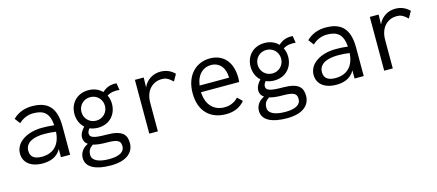

<svg xmlns="http://www.w3.org/2000/svg" viewBox="-48 -940 3597 1579"><g transform="rotate(-15 1750.0 -151.0)"><path d="M211 11C264 11 332 -3 367 -70V0H445V-243C445 -415 365 -467 244 -467C181 -467 124 -446 81 -403L116 -357C151 -391 195 -408 239 -408C327 -408 374 -374 382 -268C344 -273 310 -274 279 -274C153 -274 49 -213 49 -115C49 -41 107 11 211 11ZM121 -119C121 -190 189 -220 285 -220C315 -220 350 -218 382 -213C376 -104 316 -44 218 -44C163 -44 121 -62 121 -119Z M726 -155C825 -155 886 -226 886 -315C886 -342 880 -368 869 -390C900 -410 935 -414 975 -410L966 -469C914 -473 878 -459 843 -427C816 -456 776 -474 726 -474C627 -474 566 -403 566 -315C566 -266 584 -223 617 -194C592 -167 576 -139 576 -110C576 -83 588 -63 609 -49C570 -31 538 4 538 54C538 133 619 172 747 172C893 172 945 105 945 34C945 -33 917 -82 777 -82C670 -82 637 -95 637 -127C637 -141 642 -153 655 -169C676 -160 700 -155 726 -155ZM726 -215C668 -215 626 -260 626 -315C626 -370 668 -415 726 -415C784 -415 826 -370 826 -315C826 -260 784 -215 726 -215ZM604 46C604 8 616 -11 647 -32C677 -23 716 -19 762 -19C863 -19 879 1 879 45C879 88 839 118 748 118C658 118 604 92 604 46Z M1119 1H1192V-242C1192 -357 1265 -406 1332 -406C1366 -406 1387 -397 1426 -361L1458 -418C1426 -451 1385 -468 1337 -468C1276 -468 1218 -434 1192 -373L1194 -457H1119Z M1772 10C1840 10 1893 -13 1932 -60L1892 -99C1861 -65 1821 -48 1774 -48C1692 -48 1623 -100 1618 -218H1943C1944 -229 1945 -240 1945 -251C1945 -400 1863 -468 1759 -468C1643 -468 1549 -382 1549 -227C1549 -74 1638 10 1772 10ZM1621 -274C1634 -370 1691 -413 1754 -413C1825 -413 1872 -359 1872 -274Z M2226 -155C2325 -155 2386 -226 2386 -315C2386 -342 2380 -368 2369 -390C2400 -410 2435 -414 2475 -410L2466 -469C2414 -473 2378 -459 2343 -427C2316 -456 2276 -474 2226 -474C2127 -474 2066 -403 2066 -315C2066 -266 2084 -223 2117 -194C2092 -167 2076 -139 2076 -110C2076 -83 2088 -63 2109 -49C2070 -31 2038 4 2038 54C2038 133 2119 172 2247 172C2393 172 2445 105 2445 34C2445 -33 2417 -82 2277 -82C2170 -82 2137 -95 2137 -127C2137 -141 2142 -153 2155 -169C2176 -160 2200 -155 2226 -155ZM2226 -215C2168 -215 2126 -260 2126 -315C2126 -370 2168 -415 2226 -415C2284 -415 2326 -370 2326 -315C2326 -260 2284 -215 2226 -215ZM2104 46C2104 8 2116 -11 2147 -32C2177 -23 2216 -19 2262 -19C2363 -19 2379 1 2379 45C2379 88 2339 118 2248 118C2158 118 2104 92 2104 46Z M2711 11C2764 11 2832 -3 2867 -70V0H2945V-243C2945 -415 2865 -467 2744 -467C2681 -467 2624 -446 2581 -403L2616 -357C2651 -391 2695 -408 2739 -408C2827 -408 2874 -374 2882 -268C2844 -273 2810 -274 2779 -274C2653 -274 2549 -213 2549 -115C2549 -41 2607 11 2711 11ZM2621 -119C2621 -190 2689 -220 2785 -220C2815 -220 2850 -218 2882 -213C2876 -104 2816 -44 2718 -44C2663 -44 2621 -62 2621 -119Z M3119 1H3192V-242C3192 -357 3265 -406 3332 -406C3366 -406 3387 -397 3426 -361L3458 -418C3426 -451 3385 -468 3337 -468C3276 -468 3218 -434 3192 -373L3194 -457H3119Z"/></g></svg>

Font: Inconsolata Thin
Style: Regular
Weight: 100
Monospace: yes
Designer: Raph Levien, Cyreal, Brenton Simpson
Foundry: Raph Levien, Cyreal, Google
Version: Version 3.100